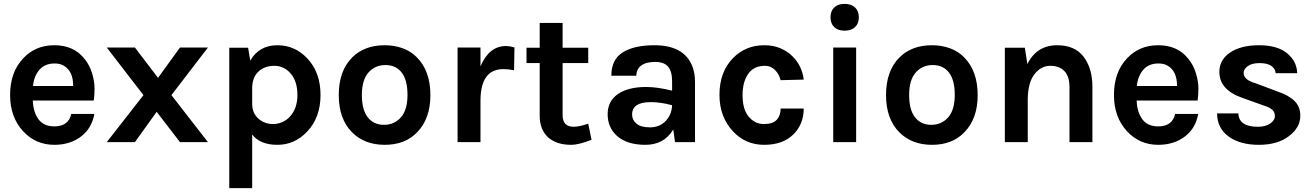

<svg xmlns="http://www.w3.org/2000/svg" viewBox="-20 -732 6767 989"><path d="M32 -243Q32 -360 99 -431Q162 -499 260 -499Q361 -499 416 -428Q442 -396 454.5 -354Q467 -312 467 -277Q467 -242 463 -214H149Q151 -155 178 -118Q205 -81 260 -81Q333 -81 347 -145H466Q453 -72 399 -30Q342 14 260 14Q164 14 99 -56Q32 -129 32 -243ZM150 -289H357Q357 -368 306 -395Q288 -405 261 -405Q211 -405 183 -372.5Q155 -340 150 -289Z M530 0 719 -242 530 -487H675L794 -331L907 -487H1051L863 -242L1051 0H907L787 -156L675 0Z M1161 237V-486H1258L1269 -420Q1315 -499 1409 -499Q1499 -499 1563 -431Q1631 -359 1631 -243Q1631 -126 1562 -54Q1498 14 1409 14Q1320 14 1279 -39V237ZM1279 -196Q1279 -149 1312 -120Q1343 -93 1388 -93Q1409 -93 1431.5 -102Q1454 -111 1472 -130Q1512 -172 1512 -242.5Q1512 -313 1477.5 -353Q1443 -393 1393.5 -393Q1344 -393 1312.5 -364.5Q1281 -336 1279 -283Z M1725 -242Q1725 -367 1794 -436Q1857 -499 1962 -499Q2011 -499 2054 -483.5Q2097 -468 2128 -436Q2197 -366 2197 -242Q2197 -120 2128 -50Q2066 14 1962 14Q1858 14 1794 -50Q1725 -119 1725 -242ZM1878 -358.5Q1844 -320 1844 -243Q1844 -166 1874.5 -127.5Q1905 -89 1958 -89Q2011 -89 2045 -127.5Q2079 -166 2079 -243Q2079 -320 2049 -358.5Q2019 -397 1965.5 -397Q1912 -397 1878 -358.5Z M2337 0V-487H2455V-390Q2499 -495 2587 -495Q2604 -495 2630 -488L2628 -370Q2600 -376 2573 -376Q2455 -376 2455 -213V0Z M2692 -407V-486H2760V-614H2878V-486H3010V-407H2878V-139Q2878 -79 2935 -79Q2964 -79 3010 -95L3027 -12Q2961 14 2923 14Q2885 14 2856.5 5Q2828 -4 2806 -22Q2760 -63 2760 -135V-407Z M3308 -284Q3366 -284 3442 -265V-313Q3442 -364 3421.5 -388.5Q3401 -413 3354.5 -413Q3308 -413 3283 -394.5Q3258 -376 3258 -342H3129Q3129 -425 3187.5 -462Q3246 -499 3351 -499Q3501 -499 3545 -394Q3560 -358 3560 -309V0H3457L3448 -65Q3401 14 3304 14Q3210 14 3158 -32Q3110 -76 3110 -143.5Q3110 -211 3163 -247.5Q3216 -284 3308 -284ZM3236 -142Q3236 -115 3258 -95.5Q3280 -76 3328.5 -76Q3377 -76 3408.5 -108.5Q3440 -141 3442 -190Q3383 -206 3332 -206Q3236 -206 3236 -142Z M3686 -243Q3686 -361 3755 -432Q3820 -499 3917 -499Q3963 -499 3999.5 -483.5Q4036 -468 4061 -443Q4111 -395 4120 -322L4001 -319Q3993 -351 3971.5 -372Q3950 -393 3922 -393Q3894 -393 3874 -384.5Q3854 -376 3839 -358Q3805 -316 3805 -242Q3805 -168 3837 -130.5Q3869 -93 3914.5 -93Q3960 -93 3980.5 -114.5Q4001 -136 4001 -173H4120Q4120 -93 4067 -40Q4013 14 3916 14Q3820 14 3755 -56Q3686 -131 3686 -243Z M4277 -592.5Q4258 -611 4258 -643Q4258 -675 4277 -693.5Q4296 -712 4330.5 -712Q4365 -712 4384.5 -693.5Q4404 -675 4404 -643Q4404 -611 4384.5 -592.5Q4365 -574 4330.5 -574Q4296 -574 4277 -592.5ZM4272 0V-487H4390V0Z M4544 -242Q4544 -367 4613 -436Q4676 -499 4781 -499Q4830 -499 4873 -483.5Q4916 -468 4947 -436Q5016 -366 5016 -242Q5016 -120 4947 -50Q4885 14 4781 14Q4677 14 4613 -50Q4544 -119 4544 -242ZM4697 -358.5Q4663 -320 4663 -243Q4663 -166 4693.5 -127.5Q4724 -89 4777 -89Q4830 -89 4864 -127.5Q4898 -166 4898 -243Q4898 -320 4868 -358.5Q4838 -397 4784.5 -397Q4731 -397 4697 -358.5Z M5156 0V-486H5259L5272 -402Q5320 -499 5426 -499Q5516 -499 5561.5 -440Q5607 -381 5607 -284V0H5489V-284Q5489 -338 5463 -365.5Q5437 -393 5390 -393Q5343 -393 5309.5 -351Q5276 -309 5274 -225V0Z M5718 -243Q5718 -360 5785 -431Q5848 -499 5946 -499Q6047 -499 6102 -428Q6128 -396 6140.5 -354Q6153 -312 6153 -277Q6153 -242 6149 -214H5835Q5837 -155 5864 -118Q5891 -81 5946 -81Q6019 -81 6033 -145H6152Q6139 -72 6085 -30Q6028 14 5946 14Q5850 14 5785 -56Q5718 -129 5718 -243ZM5836 -289H6043Q6043 -368 5992 -395Q5974 -405 5947 -405Q5897 -405 5869 -372.5Q5841 -340 5836 -289Z M6249 -148H6359Q6361 -79 6460 -79Q6498 -79 6522.5 -95.5Q6547 -112 6547 -134Q6547 -156 6532 -168Q6517 -180 6485 -190L6379 -228Q6261 -269 6261 -362Q6261 -424 6316.5 -461.5Q6372 -499 6465.5 -499Q6559 -499 6609.5 -458Q6660 -417 6662 -355H6551Q6549 -379 6528 -393Q6507 -407 6468 -407Q6429 -407 6407.5 -391.5Q6386 -376 6386 -356Q6386 -321 6445 -304L6560 -261Q6617 -242 6647.5 -212.5Q6678 -183 6678 -136Q6678 -76 6621 -32Q6562 14 6465 14Q6368 14 6309 -28.5Q6250 -71 6249 -148Z"/></svg>

Font: Karmilla
Style: Bold
Weight: 700
Designer: Jonathan Pinhorn
Version: Version 1.000